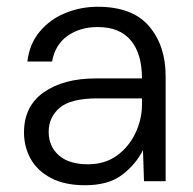

<svg xmlns="http://www.w3.org/2000/svg" viewBox="-20 -536 571 568"><path d="M232 12Q171 12 130.5 -9.5Q90 -31 70.5 -66.5Q51 -102 51 -144Q51 -222 109.5 -263Q168 -304 264 -304H400Q400 -377 367 -416.5Q334 -456 269 -456Q217 -456 180 -430Q143 -404 134 -354H61Q67 -406 97.5 -442.5Q128 -479 173.5 -497.5Q219 -516 269 -516Q372 -516 421 -458.5Q470 -401 470 -311V0H406L403 -92Q382 -50 341.5 -19Q301 12 232 12ZM240 -50Q290 -50 325.5 -75.5Q361 -101 380.5 -142Q400 -183 400 -227V-245H269Q189 -245 156.5 -217Q124 -189 124 -146Q124 -103 154 -76.5Q184 -50 240 -50Z"/></svg>

Font: DM Sans Light
Style: Regular
Weight: 300
Designer: Colophon Foundry, Jonny Pinhorn
Foundry: Colophon Foundry
Version: Version 4.004; ttfautohint (v1.8.4.7-5d5b)